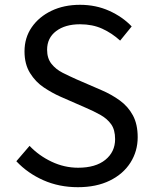

<svg xmlns="http://www.w3.org/2000/svg" viewBox="-20 -766 636 799"><path d="M304 13Q226 13 160.5 -16Q95 -45 48 -95L103 -159Q142 -118 195 -93Q248 -68 305 -68Q378 -68 418.5 -101Q459 -134 459 -187Q459 -226 442.5 -249Q426 -272 398.5 -287.5Q371 -303 336 -318L231 -364Q197 -379 162.5 -402Q128 -425 105 -462Q82 -499 82 -552Q82 -609 112 -652.5Q142 -696 194 -721Q246 -746 313 -746Q379 -746 434.5 -721Q490 -696 528 -656L480 -597Q446 -628 405.5 -646.5Q365 -665 313 -665Q251 -665 213.5 -636.5Q176 -608 176 -559Q176 -523 194.5 -500Q213 -477 241 -463Q269 -449 298 -436L402 -391Q444 -373 478.5 -348Q513 -323 533 -286Q553 -249 553 -195Q553 -137 523 -89.5Q493 -42 437 -14.5Q381 13 304 13Z"/></svg>

Font: Noto Sans TC
Style: Regular
Weight: 400
Designer: Ryoko NISHIZUKA  (kana, bopomofo & ideographs); Paul D. Hunt (Latin, Greek & Cyrillic); Sandoll Communications , Soo-you
Foundry: Adobe
Version: Version 2.004-H2;hotconv 1.0.118;makeotfexe 2.5.65603